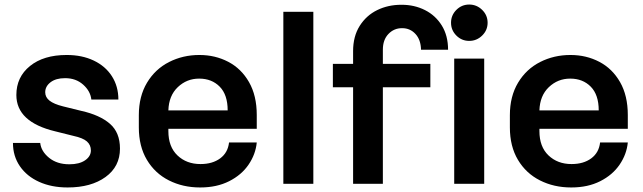

<svg xmlns="http://www.w3.org/2000/svg" viewBox="-20 -819 2829 845"><path d="M37 -190H157Q161 -153 196 -124.5Q231 -96 285 -96H286Q329 -96 354.5 -113.5Q380 -131 380 -157Q380 -181 362.5 -196.5Q345 -212 303 -221L223 -241Q52 -282 52 -401Q52 -480 112 -528.5Q172 -577 273 -577H274Q341 -577 392.5 -552.5Q444 -528 472.5 -483.5Q501 -439 501 -381H382Q378 -418 346 -446.5Q314 -475 267 -475H266Q226 -475 202.5 -457Q179 -439 179 -413Q179 -391 198 -376Q217 -361 257 -351L338 -331Q419 -313 463.5 -274.5Q508 -236 508 -165Q508 -86 444.5 -40Q381 6 278 6H277Q207 6 152.5 -18.5Q98 -43 67.5 -87.5Q37 -132 37 -190Z M1110 -313V-252H721V-242Q721 -173 761 -135Q801 -97 862 -97H863Q915 -97 949 -122Q983 -147 988 -192H1110Q1105 -140 1074 -94.5Q1043 -49 988.5 -21.5Q934 6 862 6H860Q785 6 723.5 -25Q662 -56 626.5 -115.5Q591 -175 591 -258V-312Q591 -395 627 -455Q663 -515 724 -546Q785 -577 857 -577H858Q927 -577 984.5 -547Q1042 -517 1076 -457.5Q1110 -398 1110 -313ZM721 -333H982Q982 -402 947 -437.5Q912 -473 857 -473H856Q802 -473 762.5 -435.5Q723 -398 721 -333Z M1227 -767H1359V-10H1227Z M1965 -719Q1965 -752 1988.5 -775.5Q2012 -799 2045 -799Q2078 -799 2102 -775.5Q2126 -752 2126 -719Q2126 -686 2102 -662.5Q2078 -639 2045 -639Q2012 -639 1988.5 -662.5Q1965 -686 1965 -719ZM1665 -600V-538H1874V-435H1665V-10H1534V-435H1445V-538H1534V-594Q1534 -659 1563 -705Q1592 -751 1640 -774.5Q1688 -798 1746 -798H1748Q1804 -798 1850.5 -774.5Q1897 -751 1924.5 -706.5Q1952 -662 1952 -600H1833Q1832 -644 1808.5 -669.5Q1785 -695 1750 -695H1749Q1714 -695 1689.5 -669.5Q1665 -644 1665 -600ZM1979 -561H2111V-10H1979Z M2743 -313V-252H2354V-242Q2354 -173 2394 -135Q2434 -97 2495 -97H2496Q2548 -97 2582 -122Q2616 -147 2621 -192H2743Q2738 -140 2707 -94.5Q2676 -49 2621.5 -21.5Q2567 6 2495 6H2493Q2418 6 2356.5 -25Q2295 -56 2259.5 -115.5Q2224 -175 2224 -258V-312Q2224 -395 2260 -455Q2296 -515 2357 -546Q2418 -577 2490 -577H2491Q2560 -577 2617.5 -547Q2675 -517 2709 -457.5Q2743 -398 2743 -313ZM2354 -333H2615Q2615 -402 2580 -437.5Q2545 -473 2490 -473H2489Q2435 -473 2395.5 -435.5Q2356 -398 2354 -333Z"/></svg>

Font: 카카오 큰글씨 ExtraBold
Style: Regular
Weight: 800
Designer: Park Young-rak; Lee Sang-min; Kim Jung-jin; Min Bon; Park Min-gyu;
Foundry: Kakao Corporation
Version: Version 2.003